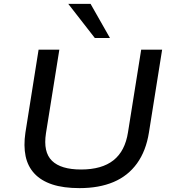

<svg xmlns="http://www.w3.org/2000/svg" viewBox="-20 -961 890 990"><path d="M390 9Q307 9 249.5 -10Q192 -29 157.5 -66Q123 -103 112 -156Q101 -209 111 -277L179 -705H286L217 -274Q202 -177 248 -132Q294 -87 398 -87Q505 -87 565 -134.5Q625 -182 640 -279L708 -705H816L748 -278Q733 -183 686.5 -118.5Q640 -54 565.5 -22.5Q491 9 390 9ZM469 -765 332 -941H447L547 -765Z"/></svg>

Font: Nunito Sans 7pt SemiExpanded Medium
Style: Italic
Weight: 500
Width: 6
Italic angle: -9°
Designer: Vernon Adams
Foundry: Vernon Adams
Version: Version 3.101;gftools[0.9.27]